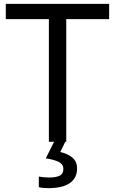

<svg xmlns="http://www.w3.org/2000/svg" viewBox="-20 -734 596 994"><path d="M323 0H233V-635H10V-714H545V-635H323ZM379 139Q379 187 342 213.5Q305 240 231 240Q199 240 181 235V180Q190 182 205 183.5Q220 185 234 185Q270 185 289 175.5Q308 166 308 141Q308 115 281.5 103Q255 91 217 86L260 0H318L292 53Q328 61 353.5 81Q379 101 379 139Z"/></svg>

Font: Noto IKEA Arabic
Style: Regular
Weight: 400
Designer: Monotype Design Team
Foundry: Monotype Imaging Inc.
Version: Version 1.200